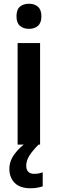

<svg xmlns="http://www.w3.org/2000/svg" viewBox="-20 -865 308 1025"><path d="M135 -845Q164 -845 182.5 -829Q201 -813 201 -778Q201 -743 182.5 -727Q164 -711 135 -711Q105 -711 86.5 -727Q68 -743 68 -778Q68 -814 86.5 -829.5Q105 -845 135 -845ZM194 -635V-93H74V-635ZM120 20Q120 41 131 52Q142 63 162 63Q177 63 188.5 60.5Q200 58 208 55V130Q195 134 179 137Q163 140 142 140Q87 140 58.5 111.5Q30 83 30 36Q30 -6 59 -44.5Q88 -83 127 -107L186 -93Q153 -60 136.5 -33.5Q120 -7 120 20Z"/></svg>

Font: Noto Sans Telugu UI SemiCondensed SemiBold
Style: Regular
Weight: 600
Width: 4
Designer: Jelle Bosma - Monotype Design Team
Foundry: Monotype Imaging Inc.
Version: Version 2.005; ttfautohint (v1.8.4.7-5d5b)